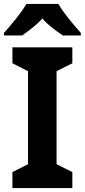

<svg xmlns="http://www.w3.org/2000/svg" viewBox="-34 -1047 430 974"><path d="M262 -1027H100C76 -985 21 -918 -14 -880V-867H78C107 -887 148 -917 181 -953C212 -917 254 -888 285 -867H376V-880C339 -921 288 -982 262 -1027ZM333 -93V-174L253 -214V-686L333 -726V-807H29V-726L108 -686V-214L29 -174V-93Z"/></svg>

Font: Noto Sans Kannada UI SemiCondensed
Style: Bold
Weight: 700
Width: 4
Designer: Jelle Bosma - Monotype Design Team
Foundry: Monotype Imaging Inc.
Version: Version 2.005